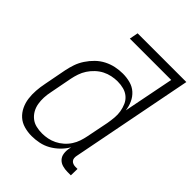

<svg xmlns="http://www.w3.org/2000/svg" viewBox="-213 -853 978 978"><g transform="rotate(45 275.5 -364.0)"><path d="M188 12Q160 12 133.5 4.5Q107 -3 88 -20Q69 -37 57.5 -61Q46 -85 42.5 -112Q39 -139 41 -167.5Q43 -196 49 -225L72 -345Q77 -370 85.5 -395Q94 -420 109.5 -443.5Q125 -467 145 -486.5Q165 -506 189.5 -518.5Q214 -531 240 -536.5Q266 -542 292 -542Q320 -542 346 -535Q372 -528 391 -511Q410 -494 421 -470Q432 -446 435 -420L489 -693H191L200 -740H551L422 -79Q420 -70 421 -61.5Q422 -53 427 -47Q432 -41 440 -38Q448 -35 457 -35H472L471 12H447Q428 12 410.5 7Q393 2 381.5 -10.5Q370 -23 367.5 -41.5Q365 -60 369 -79L371 -90Q357 -66 336.5 -46Q316 -26 292 -12.5Q268 1 241 6.5Q214 12 188 12ZM216 -35Q236 -35 256 -39Q276 -43 295.5 -52.5Q315 -62 332 -77Q349 -92 361 -110.5Q373 -129 379.5 -148.5Q386 -168 390 -188L414 -308Q418 -331 420 -353.5Q422 -376 418.5 -397Q415 -418 406.5 -437.5Q398 -457 382 -470.5Q366 -484 345 -489.5Q324 -495 301 -495Q281 -495 259.5 -490.5Q238 -486 218.5 -476Q199 -466 182 -450Q165 -434 153 -415.5Q141 -397 134 -376.5Q127 -356 123 -336L100 -216Q95 -193 94 -171Q93 -149 96.5 -128Q100 -107 110 -89Q120 -71 136 -58Q152 -45 173 -40Q194 -35 216 -35Z"/></g></svg>

Font: Lode Dark
Style: Italic
Weight: 400
Italic angle: -11°
Monospace: yes
Designer: Belleve Invis
Foundry: Belleve Invis
Version: Version 29.2.0; ttfautohint (v1.8.3)